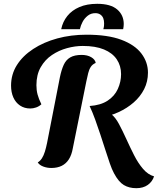

<svg xmlns="http://www.w3.org/2000/svg" viewBox="-20 -865 828 1007"><path d="M505 -248 450 -309Q508 -313 544.5 -337Q581 -361 598 -398.5Q615 -436 615 -476Q615 -520 592.5 -553.5Q570 -587 525.5 -605.5Q481 -624 414 -624Q374 -624 331.5 -612.5Q289 -601 252.5 -576.5Q216 -552 193.5 -512.5Q171 -473 171 -418Q171 -392 177 -369.5Q183 -347 197 -318Q185 -307 169.5 -301.5Q154 -296 139 -296Q108 -296 85 -311.5Q62 -327 50 -354Q38 -381 38 -416Q38 -475 68.5 -523.5Q99 -572 154 -608Q209 -644 280.5 -663.5Q352 -683 434 -683Q545 -683 616 -656.5Q687 -630 721.5 -584.5Q756 -539 756 -484Q756 -437 736 -397.5Q716 -358 681 -327.5Q646 -297 601 -276.5Q556 -256 505 -248ZM249 16Q227 16 207 8.5Q187 1 178 -13Q191 -21 200 -35Q209 -49 215.5 -70Q222 -91 227 -116L294 -459Q302 -498 314 -524.5Q326 -551 348.5 -564Q371 -577 408 -577Q438 -577 458.5 -565Q479 -553 482 -535Q465 -528 456 -514Q447 -500 442.5 -481Q438 -462 433 -439L362 -88Q356 -53 341.5 -30Q327 -7 304 4.5Q281 16 249 16ZM695 122Q657 122 629.5 105.5Q602 89 578 44Q567 24 556 -8Q545 -40 532.5 -79Q520 -118 506.5 -159Q493 -200 479 -238.5Q465 -277 450 -309L563 -267Q585 -250 604 -214.5Q623 -179 642.5 -136Q662 -93 683 -51.5Q704 -10 730 20.5Q756 51 788 60Q779 88 755 105Q731 122 695 122ZM301 -712Q309 -751 333 -781Q357 -811 396.5 -828Q436 -845 490 -845Q560 -845 594.5 -815.5Q629 -786 629 -739Q629 -727 626 -712H522Q525 -723 525.5 -729.5Q526 -736 526 -743Q526 -758 521.5 -769.5Q517 -781 506.5 -788.5Q496 -796 480 -796Q457 -796 440 -782.5Q423 -769 413 -750Q403 -731 399 -712Z"/></svg>

Font: Sansita Swashed Light Medium
Style: Regular
Weight: 500
Version: Version 1.003